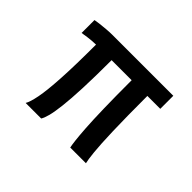

<svg xmlns="http://www.w3.org/2000/svg" viewBox="-116 -760 968 968"><g transform="rotate(45 368.5 -276.0)"><path d="M142 0Q154 -19 164 -70Q174 -121 179.5 -216Q185 -311 185 -459Q151 -458 127.5 -454.5Q104 -451 92 -449V-541Q101 -543 121.5 -545.5Q142 -548 166 -550Q190 -552 208 -552H643V-459H551Q551 -305 554 -211Q557 -117 562 -68Q567 -19 572 0H460Q457 -14 453.5 -43Q450 -72 446.5 -124Q443 -176 441 -257.5Q439 -339 439 -459H296Q296 -339 292.5 -257.5Q289 -176 283 -124Q277 -72 269.5 -43Q262 -14 253 0Z"/></g></svg>

Font: Alata
Style: Regular
Weight: 400
Designer: Spyros Zevelakis, Eben Sorkin
Foundry: Spyros Zevelakis
Version: Version 1.005; ttfautohint (v1.8.4.7-5d5b)